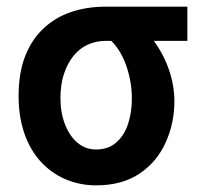

<svg xmlns="http://www.w3.org/2000/svg" viewBox="-20 -544 600 578"><path d="M269 14Q220 14 177 -4.5Q134 -23 102.5 -57.5Q71 -92 53.5 -142Q36 -192 36 -255Q36 -323 55 -373Q74 -423 109.5 -457Q145 -491 193 -507.5Q241 -524 299 -524H544V-421H443Q473 -380 489 -333Q505 -286 505 -239Q505 -173 478.5 -114.5Q452 -56 399.5 -21Q347 14 269 14ZM269 -94Q306 -94 330 -115Q354 -136 365.5 -171Q377 -206 377 -247Q377 -296 361 -343.5Q345 -391 315 -421H298Q269 -421 244 -409.5Q219 -398 201 -375.5Q183 -353 172.5 -321.5Q162 -290 162 -249Q162 -205 175.5 -170Q189 -135 213 -114.5Q237 -94 269 -94Z"/></svg>

Font: Ubuntu Sans Mono SemiBold
Style: Regular
Weight: 600
Monospace: yes
Designer: Dalton Maag Ltd
Foundry: Dalton Maag Ltd
Version: Version 1.006